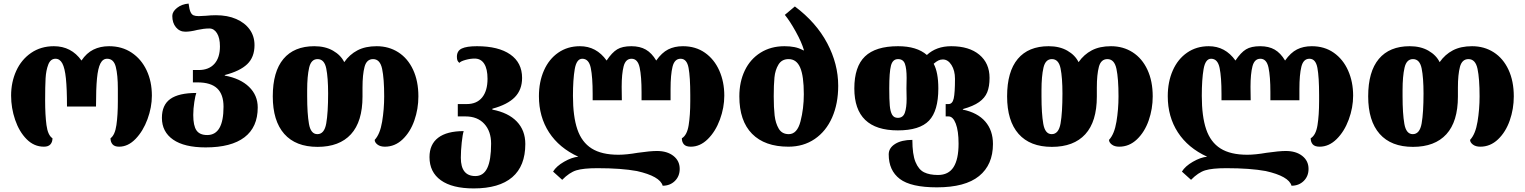

<svg xmlns="http://www.w3.org/2000/svg" viewBox="-20 -809 8514 1072"><path d="M42 -275Q42 -350 70.5 -413Q99 -476 153.5 -513.5Q208 -551 281 -551Q378 -551 435 -471Q463 -513 501.5 -532Q540 -551 589 -551Q661 -551 715 -515Q769 -479 798.5 -416.5Q828 -354 828 -275Q828 -210 803.5 -143.5Q779 -77 737 -33.5Q695 10 645 10Q620 10 608.5 -3Q597 -16 597 -37Q622 -55 630 -111Q638 -167 638 -243V-278V-313Q638 -390 626.5 -435.5Q615 -481 578 -481Q554 -481 540.5 -454.5Q527 -428 521.5 -371Q516 -314 516 -214H354Q354 -313 348 -371Q342 -429 328 -455Q314 -481 290 -481Q262 -481 249.5 -448.5Q237 -416 234.5 -371.5Q232 -327 232 -248Q232 -167 239.5 -110.5Q247 -54 273 -37Q273 -16 261.5 -3Q250 10 225 10Q170 10 128.5 -32Q87 -74 64.5 -140Q42 -206 42 -275Z M884 -151Q884 -223 931 -256.5Q978 -290 1076 -290Q1071 -278 1065 -240Q1059 -202 1059 -167Q1059 -107 1077 -81Q1095 -55 1137 -55Q1228 -55 1228 -213Q1228 -282 1192.5 -315.5Q1157 -349 1083 -349H1057V-418H1089Q1146 -418 1177 -452.5Q1208 -487 1208 -550Q1208 -597 1191.5 -623.5Q1175 -650 1149 -650Q1119 -650 1082 -642Q1043 -632 1015 -632Q983 -632 962.5 -656.5Q942 -681 942 -720Q942 -744 968.5 -765Q995 -786 1033 -789Q1037 -757 1043.5 -742.5Q1050 -728 1060.5 -723.5Q1071 -719 1090 -719Q1102 -719 1130 -721Q1157 -724 1186 -724Q1250 -724 1298.5 -703Q1347 -682 1374 -644.5Q1401 -607 1401 -557Q1401 -490 1360.5 -451Q1320 -412 1235 -390V-387Q1322 -371 1370.5 -324Q1419 -277 1419 -209Q1419 -99 1345 -42.5Q1271 14 1128 14Q1009 14 946.5 -29.5Q884 -73 884 -151Z M1503 -271Q1503 -409 1562.5 -480Q1622 -551 1735 -551Q1796 -551 1839.5 -526Q1883 -501 1902 -462Q1932 -505 1976 -528Q2020 -551 2083 -551Q2151 -551 2204 -517Q2257 -483 2286.5 -419.5Q2316 -356 2316 -271Q2316 -201 2293.5 -136.5Q2271 -72 2228 -31Q2185 10 2129 10Q2103 10 2087.5 -2Q2072 -14 2072 -28Q2102 -60 2113.5 -129.5Q2125 -199 2125 -271Q2125 -370 2113.5 -424.5Q2102 -479 2063 -479Q2027 -479 2015.5 -436Q2004 -393 2004 -320V-270Q2004 -130 1939.5 -59.5Q1875 11 1753 11Q1631 11 1567 -61.5Q1503 -134 1503 -271ZM1812 -287Q1812 -375 1801.5 -427Q1791 -479 1753 -479Q1717 -479 1706 -431Q1695 -383 1695 -306V-271Q1695 -175 1705 -117.5Q1715 -60 1752 -60Q1791 -60 1801.5 -120Q1812 -180 1812 -287Z M2378 68Q2378 -3 2426.5 -40Q2475 -77 2569 -77Q2563 -60 2558 -13.5Q2553 33 2553 72Q2553 174 2634 174Q2679 174 2700.5 129.5Q2722 85 2722 -7Q2722 -76 2684 -117.5Q2646 -159 2579 -159H2536V-228H2586Q2642 -228 2672 -265Q2702 -302 2702 -369Q2702 -424 2683.5 -453Q2665 -482 2630 -482Q2606 -482 2579 -474.5Q2552 -467 2545 -458Q2538 -463 2534.5 -470.5Q2531 -478 2531 -492Q2531 -525 2558 -538Q2585 -551 2643 -551Q2763 -551 2829 -505Q2895 -459 2895 -374Q2895 -308 2854.5 -266.5Q2814 -225 2729 -202V-197Q2818 -180 2865.5 -130.5Q2913 -81 2913 -5Q2913 118 2840 180.5Q2767 243 2625 243Q2505 243 2441.5 197.5Q2378 152 2378 68Z M3536 146Q3449 130 3316 130Q3237 130 3198 142Q3159 154 3119 195L3068 149Q3086 119 3129.5 94Q3173 69 3209 66Q3102 17 3045.5 -70Q2989 -157 2989 -272Q2989 -352 3017 -415.5Q3045 -479 3097 -515Q3149 -551 3218 -551Q3310 -551 3367 -471Q3397 -516 3426 -533.5Q3455 -551 3505 -551Q3553 -551 3586 -532Q3619 -513 3644 -471Q3675 -515 3710.5 -533Q3746 -551 3793 -551Q3864 -551 3916 -514.5Q3968 -478 3996 -415Q4024 -352 4024 -275Q4024 -208 3999.5 -141.5Q3975 -75 3932 -32.5Q3889 10 3837 10Q3810 10 3798.5 -3Q3787 -16 3787 -37Q3816 -54 3825 -110Q3834 -166 3834 -245V-278Q3834 -379 3824.5 -430Q3815 -481 3780 -481Q3746 -481 3735 -436.5Q3724 -392 3724 -312V-249H3562V-294Q3562 -382 3551.5 -431.5Q3541 -481 3506 -481Q3473 -481 3462 -439Q3451 -397 3451 -324L3452 -249H3289V-285Q3289 -378 3278.5 -429.5Q3268 -481 3231 -481Q3199 -481 3189 -423Q3179 -365 3179 -274Q3179 -159 3203.5 -87Q3228 -15 3283.5 20Q3339 55 3433 55Q3477 55 3541 44Q3611 34 3648 34Q3705 34 3740 61.5Q3775 89 3775 134Q3775 175 3748 201.5Q3721 228 3680 228Q3665 175 3536 146Z M4108 -271Q4108 -352 4138.5 -415.5Q4169 -479 4226.5 -515Q4284 -551 4360 -551Q4391 -551 4416 -546Q4441 -541 4465 -528H4469Q4456 -573 4423 -632.5Q4390 -692 4362 -726L4418 -773Q4537 -684 4598.5 -568Q4660 -452 4660 -330Q4660 -230 4626 -153Q4592 -76 4529 -33Q4466 10 4382 10Q4250 10 4179 -62Q4108 -134 4108 -271ZM4468 -283Q4468 -385 4447.5 -432Q4427 -479 4383 -479Q4345 -479 4326.5 -448.5Q4308 -418 4304 -376.5Q4300 -335 4300 -271Q4300 -208 4305 -164.5Q4310 -121 4328 -90.5Q4346 -60 4384 -60Q4431 -60 4449.5 -131.5Q4468 -203 4468 -283Z M4942 53Q4942 17 4978 -5.5Q5014 -28 5074 -28Q5074 53 5091.5 95.5Q5109 138 5139.5 153Q5170 168 5217 168Q5276 168 5304 124Q5332 80 5332 -7Q5332 -78 5316.5 -118.5Q5301 -159 5276 -159H5260V-228H5276Q5298 -228 5305 -259.5Q5312 -291 5312 -369Q5312 -415 5292.5 -446Q5273 -477 5244 -477Q5231 -477 5219.5 -471.5Q5208 -466 5193 -453Q5219 -405 5219 -315Q5219 -190 5167 -135.5Q5115 -81 4993 -81Q4750 -81 4750 -315Q4750 -437 4809.5 -494Q4869 -551 4994 -551Q5099 -551 5155 -502Q5208 -551 5291 -551Q5391 -551 5448 -503.5Q5505 -456 5505 -374Q5505 -326 5492 -294Q5479 -262 5446.5 -239Q5414 -216 5356 -200V-197Q5438 -180 5481 -130.5Q5524 -81 5524 -5Q5524 111 5446.5 174Q5369 237 5211 237Q5066 237 5004 190Q4942 143 4942 53ZM5042 -257 5041 -315 5042 -374Q5042 -426 5032.5 -452.5Q5023 -479 4994 -479Q4964 -479 4954.5 -442.5Q4945 -406 4945 -315Q4945 -252 4948 -219Q4951 -186 4961 -168.5Q4971 -151 4993 -151Q5022 -151 5032 -179.5Q5042 -208 5042 -257Z M5603 -271Q5603 -409 5662.5 -480Q5722 -551 5835 -551Q5896 -551 5939.5 -526Q5983 -501 6002 -462Q6032 -505 6076 -528Q6120 -551 6183 -551Q6251 -551 6304 -517Q6357 -483 6386.5 -419.5Q6416 -356 6416 -271Q6416 -201 6393.5 -136.5Q6371 -72 6328 -31Q6285 10 6229 10Q6203 10 6187.5 -2Q6172 -14 6172 -28Q6202 -60 6213.5 -129.5Q6225 -199 6225 -271Q6225 -370 6213.5 -424.5Q6202 -479 6163 -479Q6127 -479 6115.5 -436Q6104 -393 6104 -320V-270Q6104 -130 6039.5 -59.5Q5975 11 5853 11Q5731 11 5667 -61.5Q5603 -134 5603 -271ZM5912 -287Q5912 -375 5901.5 -427Q5891 -479 5853 -479Q5817 -479 5806 -431Q5795 -383 5795 -306V-271Q5795 -175 5805 -117.5Q5815 -60 5852 -60Q5891 -60 5901.5 -120Q5912 -180 5912 -287Z M7047 146Q6960 130 6827 130Q6748 130 6709 142Q6670 154 6630 195L6579 149Q6597 119 6640.5 94Q6684 69 6720 66Q6613 17 6556.5 -70Q6500 -157 6500 -272Q6500 -352 6528 -415.5Q6556 -479 6608 -515Q6660 -551 6729 -551Q6821 -551 6878 -471Q6908 -516 6937 -533.5Q6966 -551 7016 -551Q7064 -551 7097 -532Q7130 -513 7155 -471Q7186 -515 7221.5 -533Q7257 -551 7304 -551Q7375 -551 7427 -514.5Q7479 -478 7507 -415Q7535 -352 7535 -275Q7535 -208 7510.5 -141.5Q7486 -75 7443 -32.5Q7400 10 7348 10Q7321 10 7309.5 -3Q7298 -16 7298 -37Q7327 -54 7336 -110Q7345 -166 7345 -245V-278Q7345 -379 7335.5 -430Q7326 -481 7291 -481Q7257 -481 7246 -436.5Q7235 -392 7235 -312V-249H7073V-294Q7073 -382 7062.5 -431.5Q7052 -481 7017 -481Q6984 -481 6973 -439Q6962 -397 6962 -324L6963 -249H6800V-285Q6800 -378 6789.5 -429.5Q6779 -481 6742 -481Q6710 -481 6700 -423Q6690 -365 6690 -274Q6690 -159 6714.5 -87Q6739 -15 6794.5 20Q6850 55 6944 55Q6988 55 7052 44Q7122 34 7159 34Q7216 34 7251 61.5Q7286 89 7286 134Q7286 175 7259 201.5Q7232 228 7191 228Q7176 175 7047 146Z M7619 -271Q7619 -409 7678.5 -480Q7738 -551 7851 -551Q7912 -551 7955.5 -526Q7999 -501 8018 -462Q8048 -505 8092 -528Q8136 -551 8199 -551Q8267 -551 8320 -517Q8373 -483 8402.5 -419.5Q8432 -356 8432 -271Q8432 -201 8409.5 -136.5Q8387 -72 8344 -31Q8301 10 8245 10Q8219 10 8203.5 -2Q8188 -14 8188 -28Q8218 -60 8229.5 -129.5Q8241 -199 8241 -271Q8241 -370 8229.5 -424.5Q8218 -479 8179 -479Q8143 -479 8131.5 -436Q8120 -393 8120 -320V-270Q8120 -130 8055.5 -59.5Q7991 11 7869 11Q7747 11 7683 -61.5Q7619 -134 7619 -271ZM7928 -287Q7928 -375 7917.5 -427Q7907 -479 7869 -479Q7833 -479 7822 -431Q7811 -383 7811 -306V-271Q7811 -175 7821 -117.5Q7831 -60 7868 -60Q7907 -60 7917.5 -120Q7928 -180 7928 -287Z"/></svg>

Font: Noto Serif Georgian Black
Style: Regular
Weight: 900
Designer: Monotype Design team
Foundry: Monotype Imaging Inc.
Version: Version 1.000